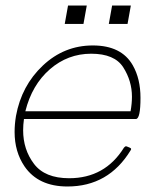

<svg xmlns="http://www.w3.org/2000/svg" viewBox="-20 -667 570 697"><path d="M454 -263Q459 -291 459 -316Q459 -373 427.5 -422.5Q396 -472 311 -472Q226 -472 161 -415.5Q96 -359 72 -263ZM225 10Q119 10 69 -63Q33 -116 33 -188Q33 -216 38 -246Q58 -356 135.5 -429Q213 -502 317 -502Q421 -502 462 -430Q490 -381 490 -312Q490 -237 474 -235H67Q64 -214 64 -194Q64 -124 103.5 -72Q143 -20 231 -20Q361 -20 430 -131Q434 -136 438 -136Q439 -136 442.5 -134.5Q446 -133 451 -131Q456 -129 456 -126Q456 -124 454 -121Q374 10 225 10ZM443 -580H375L387 -647H455ZM283 -580H215L227 -647H295Z"/></svg>

Font: YamahaIndonesia935. App Thin
Style: Italic
Weight: 100
Italic angle: -10°
Designer: Dalton Maag Ltd
Foundry: Dalton Maag Ltd
Version: Version 1.002; January 01, 2024; Regular/Italic